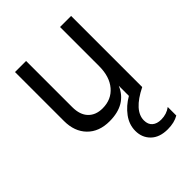

<svg xmlns="http://www.w3.org/2000/svg" viewBox="-214 -617 968 968"><g transform="rotate(-45 270.0 -132.5)"><path d="M467 -507V0Q354 56 354 125Q354 154 371.5 169Q389 184 419 184Q458 184 487 162V223Q455 242 408 242Q350 242 318 211Q286 180 286 132Q286 87 314.5 48.5Q343 10 388 -16V-88Q348 6 229 6Q154 6 110.5 -38.5Q67 -83 67 -158V-507H146V-178Q146 -123 174 -94Q202 -65 250 -65Q313 -65 350.5 -109Q388 -153 388 -228V-507Z"/></g></svg>

Font: Hind
Style: Regular
Weight: 400
Designer: Manushi Parikh, Satya Rajpurohit
Foundry: Indian Type Foundry
Version: Version 2.000;PS 1.0;hotconv 1.0.79;makeotf.lib2.5.61930